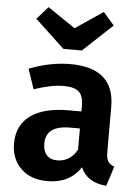

<svg xmlns="http://www.w3.org/2000/svg" viewBox="-56 -850 660 910"><g transform="rotate(5 273.5 -395.0)"><path d="M313 -615H225L85 -746L138 -806L269 -717L401 -806L453 -746ZM475 -147Q475 -116 484 -101.5Q493 -87 514 -80L484 14Q391 6 362 -64Q310 16 203 16Q124 16 77.5 -29.5Q31 -75 31 -148Q31 -235 94 -281Q157 -327 275 -327H336V-353Q336 -402 314 -421Q292 -440 241 -440Q185 -440 101 -412L69 -507Q168 -546 265 -546Q475 -546 475 -361ZM242 -86Q302 -86 336 -145V-246H289Q174 -246 174 -160Q174 -125 191.5 -105.5Q209 -86 242 -86Z"/></g></svg>

Font: FiraGO SemiBold
Style: Regular
Weight: 600
Designer: bBox Type
Foundry: bBox Type GmbH
Version: Version 1.001;PS 001.001;hotconv 1.0.88;makeotf.lib2.5.64775